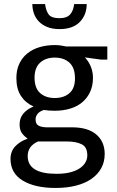

<svg xmlns="http://www.w3.org/2000/svg" viewBox="-20 -700 581 950"><path d="M61 -314Q61 -353 75 -383.5Q89 -414 114.5 -435Q140 -456 175 -466.5Q210 -477 251 -477Q266 -477 280 -475Q294 -473 308 -470H511V-405H480L400 -416Q419 -396 429.5 -370Q440 -344 440 -315Q440 -276 426 -245.5Q412 -215 387 -194Q362 -173 327 -162.5Q292 -152 251 -152Q220 -152 197 -156Q174 -148 165 -135.5Q156 -123 156 -109Q156 -86 171.5 -78Q187 -70 213 -70H337Q415 -70 456.5 -34.5Q498 1 498 62Q498 101 481 132Q464 163 432.5 185Q401 207 356 218.5Q311 230 255 230Q153 230 92.5 193.5Q32 157 32 86Q32 49 55.5 24Q79 -1 117 -14Q97 -28 87 -43.5Q77 -59 77 -85Q77 -116 95.5 -138Q114 -160 146 -173Q106 -191 83.5 -225.5Q61 -260 61 -314ZM168 0Q117 23 117 72Q117 160 259 160Q301 160 330 152Q359 144 377 131Q395 118 403.5 102Q412 86 412 69Q412 27 383.5 13.5Q355 0 312 0ZM351 -312Q351 -365 323.5 -390Q296 -415 251 -415Q206 -415 178.5 -390Q151 -365 151 -316Q151 -264 178.5 -239.5Q206 -215 251 -215Q296 -215 323.5 -239Q351 -263 351 -312ZM203 -680Q207 -648 220.5 -629Q234 -610 275 -610Q310 -610 326.5 -628Q343 -646 347 -680H409Q409 -626 374.5 -591Q340 -556 275 -556Q239 -556 213.5 -566.5Q188 -577 171.5 -594.5Q155 -612 147.5 -634.5Q140 -657 140 -680Z"/></svg>

Font: Mukta Mahee
Style: Regular
Weight: 400
Designer: Shuchita Grover, Noopur Datye, Girish Dalvi, Yashodeep Gholap
Foundry: Ek Type
Version: Version 2.538;PS 1.000;hotconv 16.6.51;makeotf.lib2.5.65220;